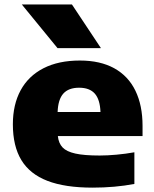

<svg xmlns="http://www.w3.org/2000/svg" viewBox="-20 -828 688 858"><path d="M617 -220H238.5Q242 -187.5 259.8 -169Q277.5 -150.5 316.8 -141.8Q356 -133 425.5 -133Q460 -133 501 -136.8Q542 -140.5 580.5 -147.5V-6Q493.5 10.5 393.5 10.5Q270.5 10.5 192 -19.8Q113.5 -50 75.5 -112.5Q37.5 -175 37.5 -272.5Q37.5 -360.5 72.2 -424.5Q107 -488.5 174.2 -523Q241.5 -557.5 337 -557.5Q428 -557.5 490.8 -522.8Q553.5 -488 585.2 -422.5Q617 -357 617 -265.5ZM237.5 -327.5H429Q427 -383 403.8 -409.5Q380.5 -436 333.5 -436Q286.5 -436 263 -409.8Q239.5 -383.5 237.5 -327.5ZM237 -613 77.5 -808H301.5L431 -613Z"/></svg>

Font: Encode Sans Expanded ExtraBold
Style: Regular
Weight: 800
Width: 7
Designer: Multiple Designers
Foundry: Impallari Type
Version: Version 2.000